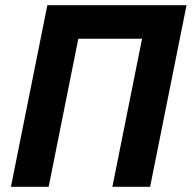

<svg xmlns="http://www.w3.org/2000/svg" viewBox="-20 -718 737 738"><path d="M22 0H167L281 -569H526L412 0H557L697 -698H162Z"/></svg>

Font: Braiins Sans
Style: Bold Italic
Weight: 700
Italic angle: -11.31°
Designer: Mike Abbink, Paul van der Laan, Pieter van Rosmalen, Jiri Chlebus, Lubos Buracinsky
Foundry: Bold Monday, Sudetype
Version: Version 1.000;hotconv 1.0.109;makeotfexe 2.5.65596